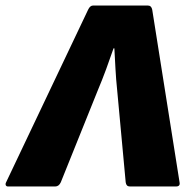

<svg xmlns="http://www.w3.org/2000/svg" viewBox="-54 -675 693 695"><path d="M-25 0Q-31 0 -33 -4.5Q-35 -9 -32 -15L265 -640Q272 -655 283 -655H481Q494 -655 497 -640L596 -15Q599 0 583 0H416Q403 0 401 -15L370 -350Q366 -388 364 -425.5Q362 -463 360 -500H357Q344 -462 330 -424Q316 -386 300 -348L166 -15Q159 0 146 0Z"/></svg>

Font: Sofia Sans ExtraBlack
Style: Italic
Weight: 1000
Italic angle: -9°
Designer: Botio Nikoltchev, Ani Petrova
Foundry: lettersoup
Version: Version 4.100; ttfautohint (v1.8.4.7-5d5b)